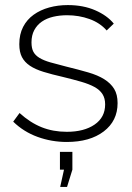

<svg xmlns="http://www.w3.org/2000/svg" viewBox="-20 -549 521 756"><path d="M217 187 232 119H216V49H265V119L244 187ZM243 10Q183 10 128 -10Q73 -30 32 -70L57 -104Q99 -66 144 -48Q189 -30 243 -30Q311 -30 352.5 -58.5Q394 -87 394 -138Q394 -162 383.5 -178.5Q373 -195 352 -206.5Q331 -218 300 -227Q269 -236 228 -246Q184 -256 151.5 -266Q119 -276 98 -290Q77 -304 66.5 -324Q56 -344 56 -375Q56 -414 71 -443Q86 -472 112.5 -491Q139 -510 173.5 -519.5Q208 -529 247 -529Q308 -529 355 -508.5Q402 -488 428 -456L400 -429Q374 -459 332.5 -474Q291 -489 244 -489Q215 -489 189.5 -483Q164 -477 145 -464Q126 -451 115 -430.5Q104 -410 104 -382Q104 -359 111.5 -345Q119 -331 135.5 -321Q152 -311 178 -303.5Q204 -296 240 -287Q289 -275 327 -264Q365 -253 390.5 -237Q416 -221 429.5 -199Q443 -177 443 -143Q443 -73 388.5 -31.5Q334 10 243 10Z"/></svg>

Font: Oxford Sans
Style: Regular
Weight: 300
Designer: Matt McInerney, Pablo Impallari, Rodrigo Fuenzalida
Foundry: Matt McInerney, Pablo Impallari, Rodrigo Fuenzalida
Version: Version 3.000g; ttfautohint (v1.5) -l 8 -r 28 -G 28 -x 14 -D